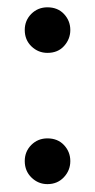

<svg xmlns="http://www.w3.org/2000/svg" viewBox="-20 -482 254 512"><path d="M106.5 -341Q82 -341 64 -358.2Q46 -375.5 46 -402Q46 -427.5 63.5 -445Q81 -462.5 106.5 -462.5Q134 -462.5 150.8 -444.5Q167.5 -426.5 167.5 -402Q167.5 -378 151 -359.5Q134.5 -341 106.5 -341ZM106.5 9Q82 9 64 -8.5Q46 -26 46 -52.5Q46 -78 63.5 -95.5Q81 -113 106.5 -113Q134 -113 150.8 -95Q167.5 -77 167.5 -52.5Q167.5 -27.5 150.2 -9.2Q133 9 106.5 9Z"/></svg>

Font: Acari Sans Neue SemiBold
Style: Regular
Weight: 600
Designer: Alfredo Marco Pradil (font), Cristiano Sobral (main changes)
Foundry: Hanken Design Co. (font), Cristiano Sobral (main changes)
Version: Version 2.459;March 19, 2022;FontCreator 14.0.0.2808 64-bit;